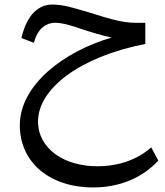

<svg xmlns="http://www.w3.org/2000/svg" viewBox="-20 -502 725 843"><path d="M389 321C509 321 608 276 675 203L644 145C585 197 505 228 407 228C263 228 147 152 147 31C147 -110 326 -252 618 -309V-402H572C512 -402 443 -425 376 -446C301 -468 259 -482 210 -482C152 -482 99 -442 74 -335L129 -314C147 -384 189 -402 222 -402C253 -402 292 -391 348 -371C382 -360 429 -346 470 -337C260 -276 67 -129 67 48C67 211 198 321 389 321Z"/></svg>

Font: Wafeq
Style: Regular
Weight: 400
Designer: Rasmus Andersson & Azza Alameddine
Foundry: Google & TypeTogether
Version: Version 3.000;FEAKit 1.0